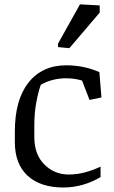

<svg xmlns="http://www.w3.org/2000/svg" viewBox="-20 -835 515 866"><path d="M46.9 -240.2Q46.9 -384.8 108.6 -462.6Q170.4 -540.5 279.3 -540.5Q316.4 -540.5 353.8 -533.2Q391.1 -525.9 428.2 -509.8L437.5 -395.5L383.8 -384.3L350.1 -471.7Q333.5 -476.6 315.9 -479.2Q298.3 -481.9 277.8 -481.9Q247.6 -481.9 218.5 -474.6Q189.5 -467.3 164.1 -452.6Q153.3 -423.3 144 -374.8Q134.8 -326.2 134.8 -269.5V-216.3Q134.8 -138.2 180.2 -93Q225.6 -47.9 289.6 -47.9Q324.7 -47.9 360.6 -56.9Q396.5 -65.9 433.6 -83.5V-36.6Q399.9 -15.6 356.2 -2.4Q312.5 10.7 265.6 10.7Q162.6 10.7 104.7 -42.2Q46.9 -95.2 46.9 -194.8ZM241.7 -638.2 340.8 -815.4 429.7 -810.5V-778.3L293 -617.7L241.7 -622.6Z"/></svg>

Font: Noticia Text
Style: Regular
Weight: 400
Designer: JM Sole
Foundry: JM Sole
Version: Version 1.003